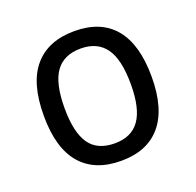

<svg xmlns="http://www.w3.org/2000/svg" viewBox="-101 -633 768 754"><g transform="rotate(-20 282.5 -256.0)"><path d="M507.8 -254.9Q507.8 -121.6 450.4 -53.2Q393.1 15.1 283.2 15.1Q173.3 15.1 115.2 -52.5Q57.1 -120.1 57.1 -254.9Q57.1 -392.1 115.5 -459.5Q173.8 -526.9 283.2 -526.9Q393.6 -526.9 450.7 -458.3Q507.8 -389.6 507.8 -254.9ZM420.9 -254.9Q420.9 -359.4 386.5 -406.7Q352.1 -454.1 283.2 -454.1Q212.4 -454.1 178.2 -406.5Q144 -358.9 144 -254.9Q144 -154.8 177 -106.4Q210 -58.1 283.2 -58.1Q353 -58.1 387 -106Q420.9 -153.8 420.9 -254.9Z"/></g></svg>

Font: Lorenzo Sans
Style: Regular
Weight: 400
Foundry: Intel Corporation
Version: Version 1.00; ttfautohint (v1.5)